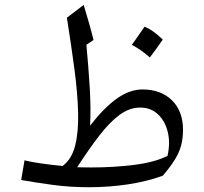

<svg xmlns="http://www.w3.org/2000/svg" viewBox="-20 -763 843 792"><path d="M567.9 -394Q643.6 -394 689.2 -349.4Q734.9 -304.7 734.9 -227.5Q734.9 -192.9 727.5 -164.3Q720.2 -135.7 702.1 -106Q684.1 -76.2 651.4 -38.1Q585.4 -14.2 507.3 -2.4Q429.2 9.3 344.7 9.3Q268.6 9.3 196.5 -0.5Q124.5 -10.3 67.4 -20.5L81.1 -101.6Q110.4 -94.2 151.1 -88.6Q191.9 -83 237.8 -78.1Q275.4 -105.5 289.8 -161.6Q304.2 -217.8 302.2 -297.9Q300.3 -377.9 287.1 -477.3Q273.9 -576.7 255.9 -689.9L325.2 -742.7Q336.4 -705.1 346.9 -668.9Q357.4 -632.8 365.7 -598.1L336.4 -578.1Q344.7 -489.7 350.1 -402.3Q355.5 -314.9 351.6 -244.6Q408.2 -317.9 461.4 -356Q514.6 -394 567.9 -394ZM558.1 -319.3Q513.2 -319.3 471.4 -287.8Q429.7 -256.3 387.5 -200.9Q345.2 -145.5 298.3 -73.2Q313 -72.8 327.9 -72.5Q342.8 -72.3 356.9 -72.3Q450.2 -72.3 534.7 -83Q619.1 -93.8 670.9 -120.1Q683.1 -172.9 672.1 -218.3Q661.1 -263.7 631.6 -291.5Q602.1 -319.3 558.1 -319.3ZM576.2 -652.8Q610.8 -639.6 651.4 -599.6Q625 -561.5 598.1 -525.9Q581.5 -541 562.7 -554.2Q543.9 -567.4 523.9 -578.1Q537.6 -596.7 550 -615Q562.5 -633.3 576.2 -652.8Z"/></svg>

Font: Pinar DS1 Regular
Style: Regular
Weight: 400
Designer: Amin Abedi
Version: Version 3.000